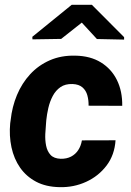

<svg xmlns="http://www.w3.org/2000/svg" viewBox="-20 -770 545 800"><path d="M232.9 -108.4Q257.3 -107.9 275.9 -117.4Q294.4 -127 305.9 -144.5Q317.4 -162.1 321.3 -185.1L461.4 -185.5Q457.5 -124.5 424.1 -80.3Q390.6 -36.1 339.1 -12.5Q287.6 11.2 228.5 9.8Q171.4 8.8 130.4 -12.9Q89.4 -34.7 63.7 -71.5Q38.1 -108.4 27.8 -156.2Q17.6 -204.1 22.5 -256.3L24.4 -269.5Q30.3 -325.2 50.8 -374.3Q71.3 -423.3 105.7 -460.7Q140.1 -498 187.5 -518.8Q234.9 -539.6 293.9 -538.1Q356.4 -537.1 400.4 -510Q444.3 -482.9 467.3 -436.3Q490.2 -389.6 489.3 -329.1L349.1 -329.6Q349.6 -352.1 344 -372.6Q338.4 -393.1 323.5 -406Q308.6 -418.9 282.2 -419.9Q252 -420.9 231.9 -407Q211.9 -393.1 199.7 -369.9Q187.5 -346.7 181.4 -320.1Q175.3 -293.5 172.9 -269.5L171.9 -256.8Q169.9 -236.8 168.7 -211.7Q167.5 -186.5 172.1 -163.1Q176.8 -139.6 190.7 -124.5Q204.6 -109.4 232.9 -108.4ZM362.8 -750 497.1 -615.2V-605L383.8 -607.4L320.8 -675.8L234.9 -607.9L115.2 -606L114.7 -616.7L278.8 -750Z"/></svg>

Font: Roboto ExtraBold
Style: Italic
Weight: 800
Designer: Christian Robertson
Foundry: Google
Version: Version 3.009; 2024